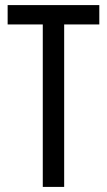

<svg xmlns="http://www.w3.org/2000/svg" viewBox="-20 -734 421 754"><path d="M232 0H148V-638H10V-714H370V-638H232Z"/></svg>

Font: Noto Sans ExtraCondensed
Style: Regular
Weight: 400
Width: 2
Designer: Monotype Design Team
Foundry: Monotype Imaging Inc.
Version: Version 2.013